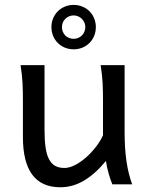

<svg xmlns="http://www.w3.org/2000/svg" viewBox="-20 -770 619 802"><path d="M231.9 12.2Q75.7 12.2 75.7 -197.8V-341.8Q75.7 -365.2 75.4 -384.3Q75.2 -403.3 74.2 -421.1Q73.2 -439 71.3 -457.5Q69.3 -476.1 65.9 -498H166V-227.1Q166 -185.5 170.2 -155.5Q174.3 -125.5 184.1 -106.2Q193.8 -86.9 209.7 -77.6Q225.6 -68.4 249 -68.4Q270.5 -68.4 294.9 -81.3Q319.3 -94.2 341.6 -114.3Q363.8 -134.3 382.1 -158.4Q400.4 -182.6 410.2 -205.1V-341.8Q410.2 -365.7 409.9 -385Q409.7 -404.3 408.7 -421.9Q407.7 -439.5 405.8 -457.5Q403.8 -475.6 400.4 -498H500.5V-219.7Q500.5 -148.4 508.5 -95Q516.6 -41.5 532.2 0H449.2Q445.8 -8.3 441.9 -19.5Q438 -30.8 434.3 -43.5Q430.7 -56.2 427.5 -70.1Q424.3 -84 422.4 -97.7Q377.9 -43.5 330.8 -15.6Q283.7 12.2 231.9 12.2ZM336.4 -656.7Q336.4 -667 332.5 -675.8Q328.6 -684.6 322 -691.2Q315.4 -697.8 306.6 -701.7Q297.9 -705.6 287.6 -705.6Q277.3 -705.6 268.3 -701.7Q259.3 -697.8 252.7 -691.2Q246.1 -684.6 242.4 -675.8Q238.8 -667 238.8 -656.7Q238.8 -646.5 242.4 -637.5Q246.1 -628.4 252.7 -621.8Q259.3 -615.2 268.3 -611.6Q277.3 -607.9 287.6 -607.9Q297.9 -607.9 306.6 -611.6Q315.4 -615.2 322 -621.8Q328.6 -628.4 332.5 -637.5Q336.4 -646.5 336.4 -656.7ZM194.8 -656.7Q194.8 -676.3 201.9 -693.4Q209 -710.4 221.4 -722.9Q233.9 -735.4 251 -742.4Q268.1 -749.5 287.6 -749.5Q307.1 -749.5 324.2 -742.4Q341.3 -735.4 353.8 -722.9Q366.2 -710.4 373.3 -693.4Q380.4 -676.3 380.4 -656.7Q380.4 -637.2 373.3 -620.1Q366.2 -603 353.8 -590.6Q341.3 -578.1 324.2 -571Q307.1 -564 287.6 -564Q268.1 -564 251 -571Q233.9 -578.1 221.4 -590.6Q209 -603 201.9 -620.1Q194.8 -637.2 194.8 -656.7Z"/></svg>

Font: Andika DR AuSIL
Style: Regular
Weight: 400
Designer: Annie Olsen & Victor Gaultney
Foundry: SIL International
Version: Version 0.003